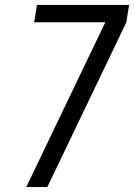

<svg xmlns="http://www.w3.org/2000/svg" viewBox="-20 -755 541 775"><path d="M86 0 405 -665H118L129 -735H501L490 -665L171 0Z"/></svg>

Font: Iosevka Algr
Style: Italic
Weight: 400
Italic angle: -9°
Monospace: yes
Designer: Belleve Invis
Foundry: Belleve Invis
Version: Version 26.0.2; ttfautohint (v1.8.3)